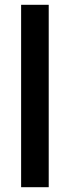

<svg xmlns="http://www.w3.org/2000/svg" viewBox="-20 -780 290 800"><path d="M183 0V-760H68V0Z"/></svg>

Font: Noto Sans Telugu Condensed SemiBold
Style: Regular
Weight: 600
Width: 3
Designer: Jelle Bosma - Monotype Design Team
Foundry: Monotype Imaging Inc.
Version: Version 2.005